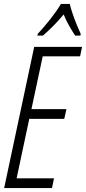

<svg xmlns="http://www.w3.org/2000/svg" viewBox="-20 -951 435 971"><path d="M1 0 153 -714H395L385 -666H196L139 -399H316L305 -350H128L64 -49H253L243 0ZM171 -780Q202 -813 234 -853.5Q266 -894 288 -931H333Q337 -912 347 -882.5Q357 -853 368.5 -825Q380 -797 388 -780L387 -771H360Q346 -792 330 -820Q314 -848 302 -878Q278 -849 251 -821.5Q224 -794 197 -771H169Z"/></svg>

Font: Noto Sans ExtraCondensed Light
Style: Italic
Weight: 300
Width: 2
Italic angle: -12°
Designer: Monotype Design Team
Foundry: Monotype Imaging Inc.
Version: Version 2.013; ttfautohint (v1.8.4.7-5d5b)